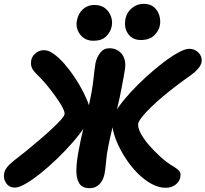

<svg xmlns="http://www.w3.org/2000/svg" viewBox="-48 -968 1073 1003"><path d="M818 13Q782 13 745.5 -6.5Q709 -26 676 -58Q643 -90 616 -129.5Q589 -169 570 -209.5Q551 -250 543 -286Q535 -322 540 -347Q545 -371 570 -407Q595 -443 633 -484.5Q671 -526 715 -566Q759 -606 802.5 -639.5Q846 -673 882.5 -693Q919 -713 940 -713Q960 -713 976 -703Q992 -693 1000 -677.5Q1008 -662 1005 -643Q1001 -625 985.5 -607.5Q970 -590 946 -573Q913 -550 876.5 -522.5Q840 -495 805 -465.5Q770 -436 741.5 -408.5Q713 -381 695 -358.5Q677 -336 674 -323Q671 -303 686 -273.5Q701 -244 729 -211.5Q757 -179 790.5 -148.5Q824 -118 857 -99Q877 -87 886.5 -77Q896 -67 895 -54Q895 -26 873 -6.5Q851 13 818 13ZM29 12Q0 12 -16 -11.5Q-32 -35 -26 -64Q-23 -79 -11 -94.5Q1 -110 25 -129Q54 -151 88.5 -179Q123 -207 158 -237Q193 -267 222 -294Q251 -321 269.5 -341.5Q288 -362 289 -371Q291 -380 282.5 -398.5Q274 -417 258 -441Q242 -465 223 -490Q204 -515 184.5 -537.5Q165 -560 150 -574Q132 -591 122.5 -606Q113 -621 114 -641Q114 -668 134.5 -687Q155 -706 182 -706Q205 -706 232.5 -686.5Q260 -667 288.5 -634.5Q317 -602 342.5 -563.5Q368 -525 387.5 -486.5Q407 -448 417 -416.5Q427 -385 423 -367Q418 -342 393.5 -304.5Q369 -267 331.5 -224Q294 -181 251 -139.5Q208 -98 165 -63.5Q122 -29 86.5 -8.5Q51 12 29 12ZM420 15Q381 15 365.5 -11Q350 -37 351 -81.5Q352 -126 363 -182Q367 -205 373 -233Q379 -261 386 -290.5Q393 -320 400.5 -351Q408 -382 415 -412Q425 -456 431 -490.5Q437 -525 440 -552.5Q443 -580 445.5 -601Q448 -622 451 -639Q458 -670 476 -693Q494 -716 524 -716Q551 -716 571.5 -702Q592 -688 601.5 -661.5Q611 -635 603 -596Q602 -588 598 -566Q594 -544 588.5 -515.5Q583 -487 577 -457.5Q571 -428 565 -405Q550 -344 537.5 -293Q525 -242 517 -199Q509 -162 506 -123Q503 -84 498 -59Q493 -36 482.5 -19.5Q472 -3 456.5 6Q441 15 420 15ZM687 -759Q645 -759 621.5 -791Q598 -823 608 -872Q615 -905 642 -926.5Q669 -948 702 -948Q736 -948 756.5 -930.5Q777 -913 784.5 -886.5Q792 -860 787 -835Q782 -807 757.5 -783Q733 -759 687 -759ZM440 -755Q410 -755 389 -770Q368 -785 358 -810Q348 -835 354 -862Q361 -898 385.5 -920Q410 -942 444 -942Q481 -942 502.5 -924Q524 -906 532.5 -880Q541 -854 535 -828Q529 -800 506 -777.5Q483 -755 440 -755Z"/></svg>

Font: Shantell Sans
Style: Bold Italic
Weight: 700
Italic angle: -11°
Designer: Stephen Nixon, Anya Danilova, Shantell Martin
Foundry: Arrow Type
Version: Version 1.011;[c5ecc13dd]